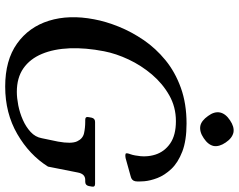

<svg xmlns="http://www.w3.org/2000/svg" viewBox="-108 -780 899 722"><g transform="rotate(90 341.0 -418.5)"><path d="M172.2 -360.5Q158.8 -291.2 161.1 -231.8Q163.5 -172.2 182.1 -127.4Q200.8 -82.5 236.2 -57.6Q271.8 -32.8 325 -32.8Q347.5 -32.8 375.6 -38.2Q403.8 -43.8 430.1 -55.4Q456.5 -67 475.6 -84.6Q494.8 -102.2 499.2 -126.5L512 -188Q521 -238 511 -259.5Q501 -281 480.5 -285.5Q460 -290 437 -290H430Q417 -290 420 -303L422 -314Q425 -327 438 -327H671Q684 -327 681 -314L679 -303Q676 -290 663 -290H656Q633 -290 628 -261L606 -150Q562 -80 483.5 -34.5Q405 11 305 11Q206 11 143.5 -33.5Q81 -78 57.5 -153.5Q34 -229 52 -323Q60 -367 79.5 -415.5Q99 -464 130 -509.5Q161 -555 205.5 -591.5Q250 -628 309.5 -649.5Q369 -671 444 -671Q508 -671 549.5 -655Q591 -639 614.8 -613.8Q638.5 -588.5 648.9 -561.5Q659.2 -534.5 661.1 -511.6Q663 -488.8 661 -477.8Q658.2 -464.2 642.2 -460.8L581.2 -443.8Q578 -442.8 574 -441.8Q570 -440.8 566 -440.8Q561.2 -440.8 558.1 -441.8Q555 -442.8 556.2 -448.8Q557 -453.8 559.5 -460.2Q562 -466.8 564 -477.8Q572 -518.8 561 -553.4Q550 -588 518.9 -609.5Q487.8 -631 435 -631Q382 -631 337.9 -606Q293.8 -581 259.6 -540.8Q225.5 -500.5 203.2 -453.2Q181 -406 172.2 -360.5ZM477 -847.5Q498.8 -843 515.5 -818Q532 -793.8 528.5 -773Q524 -752 499 -735.5Q474.8 -719 453 -722.8Q433.2 -726.8 415.5 -752Q398.2 -775.2 402.5 -797Q407 -818 432 -834.5Q456.2 -851 477 -847.5Z"/></g></svg>

Font: Young Serif Light
Style: Italic
Weight: 300
Italic angle: -10.979°
Designer: Bastien Sozeau
Foundry: NBR — Bastien Sozeau
Version: Version 5.001